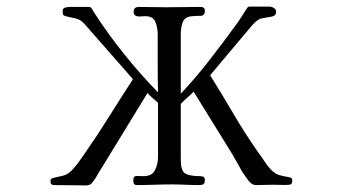

<svg xmlns="http://www.w3.org/2000/svg" viewBox="-20 -561 1040 582"><path d="M866 -12Q866 -2 857 -1Q845 0 832 -0.5Q819 -1 807 -1Q794 -1 781.5 -0.5Q769 0 756 0Q743 0 732 -15Q721 -30 715 -39Q705 -56 695 -74.5Q685 -93 674 -110L567 -283Q557 -273 547 -264.5Q537 -256 528 -246V-84Q527 -46 539.5 -36.5Q552 -27 587 -27Q601 -27 601 -16Q601 -6 597 -3Q593 0 584 0Q563 0 542 -1Q521 -2 501 -2Q474 -2 447.5 -1Q421 0 395 0Q388 0 386 -4Q384 -8 384 -14Q384 -28 395 -27.5Q406 -27 415 -27Q441 -27 450 -45.5Q459 -64 459 -86V-249Q451 -257 442.5 -264Q434 -271 427 -279L320 -104Q310 -88 300.5 -72Q291 -56 280 -39Q276 -32 271 -23.5Q266 -15 260 -8Q254 1 242 1Q217 1 192.5 0.5Q168 0 143 0Q133 0 133 -11Q133 -17 135.5 -19Q138 -21 143 -22Q159 -26 171 -28.5Q183 -31 196 -43Q207 -54 216.5 -67Q226 -80 235 -93Q274 -149 310 -206.5Q346 -264 383 -321L240 -484Q229 -497 220.5 -501Q212 -505 203 -506.5Q194 -508 179 -512Q172 -514 171 -517.5Q170 -521 170 -528Q170 -536 177.5 -538Q185 -540 192 -540H250Q255 -540 258.5 -534.5Q262 -529 264 -525Q305 -461 355.5 -398Q406 -335 459 -281Q458 -325 458 -369Q458 -413 458 -457Q458 -477 451 -494.5Q444 -512 420 -512Q416 -512 411.5 -511.5Q407 -511 402 -511Q395 -511 390 -514Q385 -517 385 -525Q385 -540 401 -540Q421 -540 441 -539.5Q461 -539 482 -539Q508 -539 534.5 -539.5Q561 -540 588 -540Q601 -540 601 -528Q601 -513 588 -513Q575 -513 564 -512Q539 -511 533 -491.5Q527 -472 528 -452V-277Q575 -327 617.5 -382Q660 -437 700 -492Q706 -501 712 -510Q718 -519 724 -529Q726 -532 729 -536.5Q732 -541 736 -541H796Q803 -541 810 -537Q817 -533 817 -525Q817 -514 805 -511Q783 -507 772 -505Q761 -503 744 -484L617 -333Q653 -275 688 -215.5Q723 -156 762 -100Q772 -87 781 -73Q790 -59 801 -47Q814 -34 826 -30.5Q838 -27 855 -24Q861 -23 863.5 -21Q866 -19 866 -12Z"/></svg>

Font: Kaisei Tokumin
Style: Regular
Weight: 400
Designer: Font-Kai, 金井和夫
Foundry: KAZUO KANAI
Version: Version 5.003